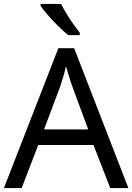

<svg xmlns="http://www.w3.org/2000/svg" viewBox="-20 -964 679 984"><path d="M545 0 459 -221H176L91 0H0L279 -717H360L638 0ZM352 -517Q349 -525 342 -546Q335 -567 328.5 -589.5Q322 -612 318 -624Q311 -593 302 -563.5Q293 -534 287 -517L206 -301H432ZM293 -944Q304 -922 320.5 -894.5Q337 -867 355.5 -841Q374 -815 389 -796V-784H330Q307 -802 278 -830.5Q249 -859 224.5 -887.5Q200 -916 188 -934V-944Z"/></svg>

Font: Noto Sans PhagsPa
Style: Regular
Weight: 400
Designer: Monotype Design Team
Foundry: Monotype Imaging Inc.
Version: Version 2.004; ttfautohint (v1.8.4.7-5d5b)